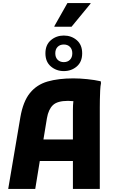

<svg xmlns="http://www.w3.org/2000/svg" viewBox="-20 -1244 754 1264"><path d="M34 0 114 -472Q132 -576 177 -631.5Q222 -687 293.5 -707.5Q365 -728 463 -728Q505 -728 554 -723Q603 -718 643 -709L645 -697Q641 -679 639.5 -648.5Q638 -618 637.5 -587.5Q637 -557 637 -537V0H460V-184H242L212 0ZM289 -466 266 -326H460V-519Q460 -552 463 -578Q445 -580 428 -580Q358 -580 328.5 -552Q299 -524 289 -466ZM400 -776Q351 -776 315 -806.5Q279 -837 279 -893Q279 -949 315 -979.5Q351 -1010 400 -1010Q450 -1010 485.5 -979.5Q521 -949 521 -893Q521 -837 485.5 -806.5Q450 -776 400 -776ZM400 -835Q425 -835 440.5 -850.5Q456 -866 456 -893Q456 -920 440.5 -935.5Q425 -951 400 -951Q375 -951 359.5 -935.5Q344 -920 344 -893Q344 -866 359.5 -850.5Q375 -835 400 -835ZM338 -1068V-1072L424 -1224H576V-1220L451 -1068Z"/></svg>

Font: Kufam
Style: Bold
Weight: 700
Designer: Wael Morcos, Artur Schmal
Foundry: Original Type
Version: Version 1.300; ttfautohint (v1.8.3)